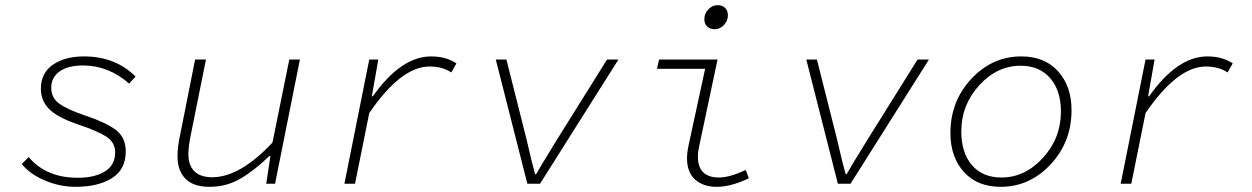

<svg xmlns="http://www.w3.org/2000/svg" viewBox="-20 -710 4840 742"><path d="M272 12Q212 12 154.5 -12Q97 -36 64 -76L91 -103Q158 -23 281 -23Q346 -23 385.5 -47.5Q425 -72 425 -121Q425 -160 391 -182Q357 -204 279 -230Q203 -256 170.5 -288Q138 -320 138 -367Q138 -428 184.5 -460Q231 -492 304 -492Q426 -492 504 -414L479 -387Q399 -457 301 -457Q243 -457 210.5 -434Q178 -411 178 -371Q178 -332 209 -309.5Q240 -287 308 -264Q389 -237 427.5 -208Q466 -179 466 -125Q466 -55 412.5 -21.5Q359 12 272 12Z M790 12Q727 12 696.5 -19.5Q666 -51 666 -105Q666 -143 676 -188L734 -480H776L718 -192Q708 -144 708 -114Q708 -71 731.5 -48Q755 -25 800 -25Q907 -25 1033 -159L1098 -480H1139L1043 0H1009L1025 -107H1021Q963 -51 909 -19.5Q855 12 790 12Z M1311 0 1407 -480H1442L1417 -338H1421Q1530 -492 1646 -492Q1704 -492 1744 -465L1724 -430Q1690 -453 1640 -453Q1530 -453 1407 -273L1352 0Z M2018 0 1896 -480H1937L2014 -175Q2037 -75 2048 -37H2052Q2066 -63 2136 -176L2326 -480H2370L2067 0Z M2750 12Q2698 12 2666.5 -16Q2635 -44 2635 -98Q2635 -120 2641 -148L2705 -444H2519L2527 -480H2753L2681 -140Q2677 -123 2677 -105Q2677 -24 2759 -24Q2799 -24 2862 -53L2874 -21Q2805 12 2750 12ZM2742 -597Q2724 -597 2713 -607.5Q2702 -618 2702 -636Q2702 -658 2717.5 -674Q2733 -690 2753 -690Q2772 -690 2782.5 -679Q2793 -668 2793 -651Q2793 -629 2777.5 -613Q2762 -597 2742 -597Z M3218 0 3096 -480H3137L3214 -175Q3237 -75 3248 -37H3252Q3266 -63 3336 -176L3526 -480H3570L3267 0Z M3847 12Q3757 12 3705 -45.5Q3653 -103 3653 -196Q3653 -319 3734 -405.5Q3815 -492 3927 -492Q4017 -492 4069 -434.5Q4121 -377 4121 -284Q4121 -161 4040 -74.5Q3959 12 3847 12ZM3850 -24Q3941 -24 4010.5 -100Q4080 -176 4080 -279Q4080 -360 4038.5 -408Q3997 -456 3924 -456Q3833 -456 3764 -380Q3695 -304 3695 -202Q3695 -120 3736 -72Q3777 -24 3850 -24Z M4311 0 4407 -480H4442L4417 -338H4421Q4530 -492 4646 -492Q4704 -492 4744 -465L4724 -430Q4690 -453 4640 -453Q4530 -453 4407 -273L4352 0Z"/></svg>

Font: TypoPRO Source Code Pro
Style: Italic
Weight: 300
Italic angle: -11°
Monospace: yes
Designer: Paul D. Hunt, Teo Tuominen
Foundry: Adobe Systems Incorporated
Version: Version 1.030;PS 1.0;hotconv 1.0.84;makeotf.lib2.5.63406